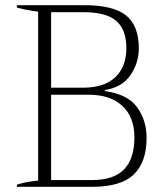

<svg xmlns="http://www.w3.org/2000/svg" viewBox="-20 -720 620 740"><path d="M45 -8Q75 -19 127 -24V-675Q76 -682 45 -691V-700H305Q417 -700 466 -660.5Q515 -621 515 -534Q515 -477 482.5 -430Q450 -383 384 -373V-369Q472 -357 508.5 -306.5Q545 -256 545 -189Q545 -95 495.5 -47.5Q446 0 336 0H45ZM299 -382Q382 -382 424.5 -422.5Q467 -463 467 -534Q467 -606 428 -639.5Q389 -673 303 -673H177V-382ZM334 -26Q418 -26 458 -67Q498 -108 498 -190Q498 -269 451.5 -312Q405 -355 321 -355H177V-26Z"/></svg>

Font: Trirong ExtraLight
Style: Regular
Weight: 275
Designer: Katatrad Team
Foundry: CadsonDemak
Version: Version 1.001